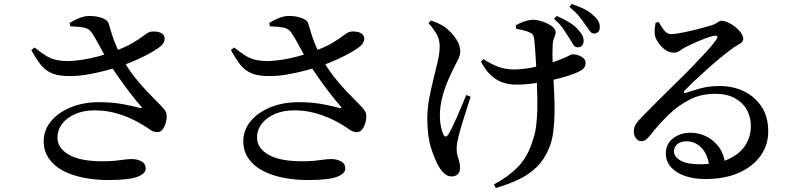

<svg xmlns="http://www.w3.org/2000/svg" viewBox="-20 -859 4040 962"><path d="M522 43Q455 43 396.5 31Q338 19 293.5 -5Q249 -29 224 -66Q199 -103 199 -151Q199 -207 235 -251Q271 -295 334 -321Q397 -347 475 -347Q543 -347 596.5 -337Q650 -327 681 -318Q698 -315 686 -327Q662 -354 635 -389Q608 -424 580.5 -463Q553 -502 528 -540Q513 -566 497.5 -594.5Q482 -623 467.5 -649.5Q453 -676 440 -695Q427 -715 401.5 -720.5Q376 -726 332 -727L329 -744Q353 -759 378.5 -769Q404 -779 428 -779Q464 -779 492 -768.5Q520 -758 524 -742Q534 -707 543.5 -678.5Q553 -650 565 -622.5Q577 -595 595 -563Q620 -517 652 -476Q684 -435 718 -399.5Q752 -364 783 -333Q800 -316 807.5 -304.5Q815 -293 815 -278Q816 -262 810.5 -243Q805 -224 794.5 -210.5Q784 -197 769 -197Q749 -197 733 -208.5Q717 -220 694 -234Q667 -251 631 -267Q595 -283 551 -294.5Q507 -306 453 -306Q399 -306 357.5 -288Q316 -270 292 -239.5Q268 -209 268 -169Q268 -117 325 -84Q382 -51 492 -51Q529 -51 555 -53.5Q581 -56 601 -59Q621 -62 640 -62Q668 -62 689 -50.5Q710 -39 710 -14Q710 11 668 27Q626 43 522 43ZM335 -478Q278 -477 243.5 -490.5Q209 -504 185.5 -533Q162 -562 137 -608L153 -621Q185 -596 209.5 -580.5Q234 -565 261 -559Q288 -553 325 -553Q355 -554 394.5 -560Q434 -566 474 -577Q514 -588 547 -600Q608 -622 643.5 -643Q679 -664 698 -679Q717 -694 730 -699Q747 -703 767 -700Q787 -697 798 -685Q807 -674 804.5 -659Q802 -644 790 -632Q774 -617 742 -598.5Q710 -580 669.5 -561.5Q629 -543 585 -528Q553 -517 509.5 -505.5Q466 -494 420 -486Q374 -478 335 -478Z M1522 43Q1455 43 1396.5 31Q1338 19 1293.5 -5Q1249 -29 1224 -66Q1199 -103 1199 -151Q1199 -207 1235 -251Q1271 -295 1334 -321Q1397 -347 1475 -347Q1543 -347 1596.5 -337Q1650 -327 1681 -318Q1698 -315 1686 -327Q1662 -354 1635 -389Q1608 -424 1580.5 -463Q1553 -502 1528 -540Q1513 -566 1497.5 -594.5Q1482 -623 1467.5 -649.5Q1453 -676 1440 -695Q1427 -715 1401.5 -720.5Q1376 -726 1332 -727L1329 -744Q1353 -759 1378.5 -769Q1404 -779 1428 -779Q1464 -779 1492 -768.5Q1520 -758 1524 -742Q1534 -707 1543.5 -678.5Q1553 -650 1565 -622.5Q1577 -595 1595 -563Q1620 -517 1652 -476Q1684 -435 1718 -399.5Q1752 -364 1783 -333Q1800 -316 1807.5 -304.5Q1815 -293 1815 -278Q1816 -262 1810.5 -243Q1805 -224 1794.5 -210.5Q1784 -197 1769 -197Q1749 -197 1733 -208.5Q1717 -220 1694 -234Q1667 -251 1631 -267Q1595 -283 1551 -294.5Q1507 -306 1453 -306Q1399 -306 1357.5 -288Q1316 -270 1292 -239.5Q1268 -209 1268 -169Q1268 -117 1325 -84Q1382 -51 1492 -51Q1529 -51 1555 -53.5Q1581 -56 1601 -59Q1621 -62 1640 -62Q1668 -62 1689 -50.5Q1710 -39 1710 -14Q1710 11 1668 27Q1626 43 1522 43ZM1335 -478Q1278 -477 1243.5 -490.5Q1209 -504 1185.5 -533Q1162 -562 1137 -608L1153 -621Q1185 -596 1209.5 -580.5Q1234 -565 1261 -559Q1288 -553 1325 -553Q1355 -554 1394.5 -560Q1434 -566 1474 -577Q1514 -588 1547 -600Q1608 -622 1643.5 -643Q1679 -664 1698 -679Q1717 -694 1730 -699Q1747 -703 1767 -700Q1787 -697 1798 -685Q1807 -674 1804.5 -659Q1802 -644 1790 -632Q1774 -617 1742 -598.5Q1710 -580 1669.5 -561.5Q1629 -543 1585 -528Q1553 -517 1509.5 -505.5Q1466 -494 1420 -486Q1374 -478 1335 -478Z M2873 -622Q2861 -622 2852.5 -635Q2844 -648 2833 -667Q2821 -686 2804 -711.5Q2787 -737 2756 -765L2769 -779Q2805 -764 2832.5 -747Q2860 -730 2879 -708Q2894 -691 2899.5 -678Q2905 -665 2904 -650Q2903 -637 2895 -629Q2887 -621 2873 -622ZM2455 65Q2528 26 2576.5 -24Q2625 -74 2650 -158Q2662 -191 2666.5 -229.5Q2671 -268 2672 -309.5Q2673 -351 2671.5 -392Q2670 -433 2669 -470Q2668 -501 2666 -537.5Q2664 -574 2661.5 -607.5Q2659 -641 2657 -660Q2655 -677 2650 -684.5Q2645 -692 2635 -696Q2621 -703 2603 -707Q2585 -711 2566 -715L2564 -732Q2584 -744 2608.5 -752Q2633 -760 2650 -760Q2672 -760 2698.5 -751Q2725 -742 2744.5 -728Q2764 -714 2764 -698Q2764 -686 2757 -671Q2750 -656 2749 -630Q2748 -612 2748 -587Q2748 -562 2749.5 -535Q2751 -508 2752 -485Q2754 -445 2756.5 -396Q2759 -347 2758.5 -296Q2758 -245 2752 -198.5Q2746 -152 2731 -117Q2708 -60 2669 -22Q2630 16 2578 40.5Q2526 65 2464 83ZM2242 25Q2223 25 2207.5 11.5Q2192 -2 2178 -25Q2159 -58 2140 -117Q2121 -176 2121 -265Q2121 -316 2130.5 -366Q2140 -416 2152 -463.5Q2164 -511 2173.5 -552.5Q2183 -594 2183 -629Q2183 -661 2167 -689Q2151 -717 2127 -743L2139 -756Q2161 -749 2176 -742Q2191 -735 2207 -725Q2220 -716 2239 -696.5Q2258 -677 2272 -652.5Q2286 -628 2286 -602Q2286 -583 2276 -562.5Q2266 -542 2253 -517Q2236 -484 2220 -444.5Q2204 -405 2194 -363.5Q2184 -322 2184 -281Q2184 -250 2189 -225.5Q2194 -201 2201 -186Q2207 -175 2213.5 -175Q2220 -175 2226 -185Q2234 -198 2245.5 -221Q2257 -244 2269.5 -272.5Q2282 -301 2294 -330Q2306 -359 2316 -383L2338 -374Q2330 -349 2321 -321Q2312 -293 2303.5 -266Q2295 -239 2288.5 -216Q2282 -193 2278 -178Q2274 -161 2271 -145Q2268 -129 2268 -110Q2268 -94 2272.5 -79.5Q2277 -65 2281 -50Q2285 -35 2285 -17Q2285 3 2273.5 14Q2262 25 2242 25ZM2566 -435Q2535 -435 2504 -444Q2473 -453 2444 -478Q2415 -503 2390 -550L2402 -563Q2443 -536 2479 -523.5Q2515 -511 2555 -511Q2592 -511 2637.5 -519Q2683 -527 2725.5 -539.5Q2768 -552 2795 -564Q2822 -575 2832.5 -581Q2843 -587 2848 -587Q2871 -587 2892.5 -575.5Q2914 -564 2914 -544Q2914 -530 2906.5 -519.5Q2899 -509 2878 -499Q2857 -489 2822.5 -478Q2788 -467 2745 -457.5Q2702 -448 2656 -441.5Q2610 -435 2566 -435ZM2956 -691Q2944 -691 2934.5 -704.5Q2925 -718 2912 -736Q2900 -754 2883 -775.5Q2866 -797 2833 -825L2845 -839Q2883 -826 2909.5 -812.5Q2936 -799 2955 -780Q2973 -764 2979.5 -750Q2986 -736 2985 -720Q2985 -708 2977.5 -699.5Q2970 -691 2956 -691Z M3513 38Q3456 38 3411.5 22.5Q3367 7 3341.5 -22Q3316 -51 3316 -91Q3316 -137 3352 -165.5Q3388 -194 3441 -194Q3478 -194 3514.5 -177.5Q3551 -161 3578.5 -127Q3606 -93 3613 -38L3534 -24Q3527 -84 3495.5 -117.5Q3464 -151 3419 -151Q3392 -151 3374.5 -137.5Q3357 -124 3357 -100Q3357 -73 3390 -54.5Q3423 -36 3486 -36Q3576 -36 3632 -62.5Q3688 -89 3715 -132Q3742 -175 3742 -225Q3743 -270 3723 -307Q3703 -344 3663 -366.5Q3623 -389 3563 -389Q3493 -389 3436.5 -360.5Q3380 -332 3332 -286Q3284 -240 3241 -185Q3226 -166 3216 -158.5Q3206 -151 3191 -152Q3178 -152 3166 -167Q3154 -182 3156 -206Q3157 -224 3167.5 -239.5Q3178 -255 3199 -276Q3236 -313 3279.5 -357Q3323 -401 3368 -444.5Q3413 -488 3453 -529.5Q3493 -571 3523 -604Q3553 -637 3567 -658Q3578 -672 3573.5 -677Q3569 -682 3558 -680Q3541 -677 3513.5 -666.5Q3486 -656 3458.5 -643.5Q3431 -631 3411 -621Q3397 -613 3384.5 -604Q3372 -595 3357 -595Q3332 -595 3311 -611Q3290 -627 3276.5 -648Q3263 -669 3261 -685Q3259 -701 3260.5 -715.5Q3262 -730 3265 -746L3281 -748Q3292 -726 3307.5 -707Q3323 -688 3342 -688Q3356 -688 3382 -692.5Q3408 -697 3438.5 -704Q3469 -711 3497 -718.5Q3525 -726 3544 -732Q3560 -737 3568 -742Q3576 -747 3581.5 -751Q3587 -755 3595 -755Q3610 -755 3629 -746Q3648 -737 3665 -723.5Q3682 -710 3693 -694Q3704 -678 3704 -665Q3704 -653 3695 -645.5Q3686 -638 3671.5 -630.5Q3657 -623 3640 -609Q3618 -593 3585.5 -566Q3553 -539 3519 -508.5Q3485 -478 3456 -450.5Q3427 -423 3412 -407Q3405 -400 3407.5 -395.5Q3410 -391 3417 -394Q3446 -404 3489 -416Q3532 -428 3587 -428Q3653 -428 3708.5 -401Q3764 -374 3797 -322.5Q3830 -271 3829 -198Q3829 -133 3791.5 -79.5Q3754 -26 3683.5 6Q3613 38 3513 38Z"/></svg>

Font: Noto Serif TC SemiBold
Style: Regular
Weight: 600
Version: Version 2.002-H1;hotconv 1.1.0;makeotfexe 2.6.0